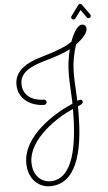

<svg xmlns="http://www.w3.org/2000/svg" viewBox="-76 -977 770 1365"><g transform="rotate(-5 309.0 -294.5)"><path d="M496 -646C547 -683 580 -722 580 -750C580 -775 562 -783 550 -783C523 -783 491 -742 465 -669C420 -634 333 -605 247 -580C128 -546 49 -494 49 -398C49 -289 146 -238 234 -238C243 -238 252 -246 252 -256C252 -267 244 -275 234 -275C164 -275 85 -309 85 -400C85 -478 154 -517 257 -547C325 -567 398 -588 449 -616C435 -563 426 -500 426 -434C426 -363 433 -296 434 -229C310 -176 70 -34 70 164C70 283 148 342 225 342C407 342 471 132 471 -165C471 -175 471 -197 471 -207C495 -217 508 -222 508 -236C508 -246 500 -252 491 -252C485 -252 478 -250 470 -246C468 -316 462 -376 462 -436C462 -520 478 -592 496 -646ZM434 -191C434 71 392 307 230 307C167 307 107 258 107 163C107 -5 321 -143 434 -191ZM562 -924C559 -928 554 -931 550 -931C544 -931 539 -928 536 -924L482 -850C479 -847 478 -844 478 -840C478 -832 486 -824 495 -824C500 -824 505 -827 508 -831L549 -887L589 -831C592 -826 597 -824 602 -824C611 -824 618 -832 618 -840C618 -843 617 -847 615 -850Z"/></g></svg>

Font: Sacramento
Style: Regular
Weight: 400
Designer: Astigmatic (AOETI)
Foundry: Astigmatic (AOETI)
Version: Version 1.000